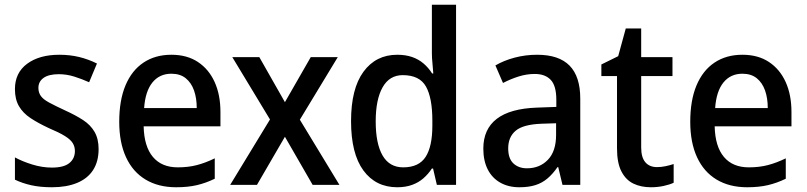

<svg xmlns="http://www.w3.org/2000/svg" viewBox="-20 -780 3404 810"><path d="M396 -151Q396 -99 373 -63Q350 -27 305.5 -8.5Q261 10 199 10Q150 10 112 1.5Q74 -7 43 -22V-116Q74 -99 116 -86Q158 -73 199 -73Q249 -73 272.5 -92Q296 -111 296 -143Q296 -161 287 -176Q278 -191 254 -206Q230 -221 185 -240Q140 -261 108.5 -282Q77 -303 60 -332Q43 -361 43 -404Q43 -473 94.5 -511Q146 -549 230 -549Q275 -549 314 -539.5Q353 -530 389 -512L356 -433Q325 -447 293 -457Q261 -467 228 -467Q186 -467 164 -451.5Q142 -436 142 -409Q142 -390 152 -375.5Q162 -361 187 -347.5Q212 -334 255 -314Q299 -294 330.5 -273.5Q362 -253 379 -223.5Q396 -194 396 -151Z M703 -549Q769 -549 815 -518.5Q861 -488 885.5 -434Q910 -380 910 -307V-247H586Q588 -162 625 -118Q662 -74 730 -74Q774 -74 810.5 -83.5Q847 -93 886 -112V-26Q849 -8 811 1Q773 10 723 10Q648 10 594 -22.5Q540 -55 511.5 -117Q483 -179 483 -266Q483 -357 509.5 -420Q536 -483 585.5 -516Q635 -549 703 -549ZM703 -469Q653 -469 623 -432Q593 -395 588 -324H810Q810 -366 798.5 -398.5Q787 -431 763.5 -450Q740 -469 703 -469Z M1119 -276 960 -539H1074L1182 -349L1291 -539H1405L1245 -275L1412 0H1299L1182 -203L1064 0H951Z M1656 10Q1565 10 1513 -61Q1461 -132 1461 -269Q1461 -406 1513.5 -477.5Q1566 -549 1656 -549Q1691 -549 1718.5 -539.5Q1746 -530 1767 -512Q1788 -494 1803 -470H1808Q1807 -488 1804.5 -512Q1802 -536 1802 -555V-760H1904V0H1823L1807 -69H1802Q1787 -46 1766.5 -28Q1746 -10 1718.5 0Q1691 10 1656 10ZM1681 -74Q1747 -74 1775.5 -118Q1804 -162 1804 -250V-271Q1804 -367 1777 -415Q1750 -463 1679 -463Q1623 -463 1594 -411.5Q1565 -360 1565 -268Q1565 -174 1594 -124Q1623 -74 1681 -74Z M2246 -549Q2338 -549 2383 -503Q2428 -457 2428 -364V0H2353L2335 -75H2332Q2312 -46 2289.5 -27Q2267 -8 2238.5 1Q2210 10 2171 10Q2125 10 2090.5 -9.5Q2056 -29 2037.5 -65.5Q2019 -102 2019 -153Q2019 -235 2075.5 -278.5Q2132 -322 2245 -326L2327 -329V-359Q2327 -418 2303.5 -443Q2280 -468 2236 -468Q2202 -468 2168.5 -457.5Q2135 -447 2102 -430L2070 -504Q2106 -525 2151.5 -537Q2197 -549 2246 -549ZM2264 -258Q2187 -255 2155.5 -228.5Q2124 -202 2124 -154Q2124 -111 2146 -90.5Q2168 -70 2203 -70Q2257 -70 2291.5 -106Q2326 -142 2326 -211V-260Z M2752 -75Q2770 -75 2788.5 -79Q2807 -83 2822 -88V-9Q2805 -1 2779.5 4.5Q2754 10 2726 10Q2684 10 2652 -5.5Q2620 -21 2601.5 -57Q2583 -93 2583 -154V-459H2517V-508L2588 -543L2620 -660H2685V-539H2817V-459H2685V-158Q2685 -116 2702.5 -95.5Q2720 -75 2752 -75Z M3112 -549Q3178 -549 3224 -518.5Q3270 -488 3294.5 -434Q3319 -380 3319 -307V-247H2995Q2997 -162 3034 -118Q3071 -74 3139 -74Q3183 -74 3219.5 -83.5Q3256 -93 3295 -112V-26Q3258 -8 3220 1Q3182 10 3132 10Q3057 10 3003 -22.5Q2949 -55 2920.5 -117Q2892 -179 2892 -266Q2892 -357 2918.5 -420Q2945 -483 2994.5 -516Q3044 -549 3112 -549ZM3112 -469Q3062 -469 3032 -432Q3002 -395 2997 -324H3219Q3219 -366 3207.5 -398.5Q3196 -431 3172.5 -450Q3149 -469 3112 -469Z"/></svg>

Font: Noto Sans Hebrew SemiCondensed Medium
Style: Regular
Weight: 500
Width: 4
Designer: Monotype Design Team
Foundry: Monotype Imaging Inc.
Version: Version 2.003